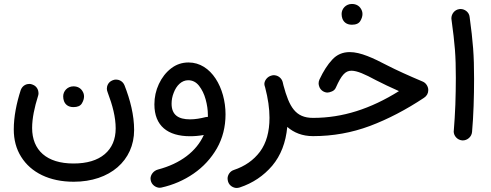

<svg xmlns="http://www.w3.org/2000/svg" viewBox="-20 -661 2472 966"><path d="M351.1 253.4C533.2 253.4 654.8 146 654.8 -6.8C654.8 -81.5 635.3 -158.2 606.4 -231.9C596.7 -255.4 575.2 -260.7 563.5 -260.7C557.6 -260.7 551.8 -259.3 545.9 -256.8C522.9 -247.6 517.6 -226.6 517.6 -214.8C517.6 -209 519 -203.1 521.5 -196.8C546.4 -130.9 562 -71.8 562 -15.1C562 40 543.5 83.5 506.8 114.7C469.7 146 417.5 161.6 349.6 161.6C214.8 161.6 141.6 94.7 141.6 -17.1C141.6 -65.9 153.8 -122.1 170.9 -176.3C172.9 -181.6 173.8 -187 173.8 -192.4C173.8 -205.6 167 -227.1 143.6 -235.4C138.2 -237.8 132.8 -238.8 127.4 -238.8C114.3 -238.8 93.8 -232.4 84.5 -208.5C63 -142.1 49.3 -73.7 49.3 -9.8C49.3 42.5 61.5 88.4 86.4 127.9C135.7 207 228.5 253.4 351.1 253.4ZM297.9 -176.3C297.9 -167.5 299.3 -159.7 301.8 -152.8C307.6 -136.7 321.8 -122.1 349.6 -122.1C370.6 -122.1 384.8 -128.4 392.1 -141.1C399.4 -153.3 402.8 -165 402.8 -175.8C402.8 -186 399.9 -194.8 394.5 -203.1C386.2 -216.8 371.1 -226.6 349.6 -226.6C318.8 -226.6 297.9 -202.1 297.9 -176.3Z M928.7 -346.7C896 -346.7 866.7 -336.9 840.8 -316.9C814.9 -296.9 794.4 -270.5 779.3 -238.3C764.2 -206.1 756.8 -171.9 756.8 -135.7C756.8 -27.8 823.7 24.4 936.5 24.4C958.5 24.4 981.4 22.5 1005.4 18.1C968.8 100.1 888.2 162.1 774.9 191.9C751 198.2 737.3 219.7 737.3 237.3C737.3 240.2 737.8 243.2 738.3 246.1C742.7 270 765.6 283.7 783.7 283.7C786.1 283.7 789.1 283.2 792 282.7C851.1 269.5 905.3 246.1 954.1 212.4C1002.9 178.7 1042 136.2 1071.3 85.4C1100.1 34.7 1114.7 -22.5 1114.7 -85.9C1114.7 -217.3 1043.5 -346.7 928.7 -346.7ZM843.3 -139.2C843.3 -157.7 846.7 -176.3 854 -194.3C867.7 -231 894 -257.3 926.8 -257.3C948.7 -257.3 966.8 -248 981.4 -229.5C996.1 -210.4 1007.3 -188 1014.6 -161.1C1022 -134.3 1025.9 -107.9 1025.9 -83V-72.8H1022.9C1020 -72.8 1017.1 -72.3 1014.6 -71.8C989.3 -65.4 962.9 -60.5 936 -60.5C877.9 -60.5 843.3 -82.5 843.3 -139.2Z M1312.5 -226.1C1313 -224.6 1313.5 -222.7 1314 -221.2C1328.6 -165.5 1335.9 -114.7 1335.9 -68.4C1335.9 2.4 1319.8 59.1 1288.1 102.1C1255.9 145 1211.9 175.8 1156.2 194.3C1136.2 200.7 1125 220.7 1125 236.8C1125 241.7 1126 247.1 1127.4 252.4C1133.8 274.4 1155.3 284.7 1170.4 284.7C1175.3 284.7 1180.7 283.7 1186 282.2C1252 260.3 1306.2 223.6 1349.6 172.9C1392.6 121.6 1418 56.6 1425.3 -22.5C1459 6.8 1501.5 23.9 1554.7 23.9H1555.2C1580.6 23.9 1601.1 3.4 1601.1 -22C1601.1 -47.4 1580.6 -67.9 1555.2 -67.9H1554.7C1466.3 -67.9 1435.5 -123 1406.2 -231.4L1402.3 -248C1397.9 -265.1 1382.8 -279.8 1363.3 -282.2C1361.8 -282.7 1359.9 -282.7 1357.9 -282.7C1354.5 -282.7 1350.6 -282.2 1347.2 -281.2C1322.3 -275.4 1310.1 -252.9 1310.1 -238.8C1310.1 -234.4 1311 -230.5 1312.5 -226.1Z M1739.7 -398.9C1704.1 -398.9 1674.8 -386.2 1651.9 -361.3C1628.4 -336.4 1606.9 -302.7 1587.4 -261.2C1584.5 -254.9 1583 -248 1583 -241.7C1583 -232.4 1586.9 -213.9 1604 -202.6C1611.8 -197.8 1619.6 -195.3 1627.9 -195.3C1633.3 -195.3 1641.1 -197.3 1650.4 -201.2C1659.7 -205.1 1666.5 -211.9 1670.4 -221.7C1697.3 -281.7 1716.8 -305.2 1748 -305.2C1776.9 -305.2 1815.9 -287.6 1871.1 -257.8C1905.8 -239.7 1943.8 -222.2 1987.3 -202.6C1844.2 -113.3 1704.1 -67.9 1555.2 -67.9C1529.8 -67.9 1508.8 -46.9 1508.8 -22C1508.8 2 1529.8 23.9 1555.2 23.9C1654.8 23.9 1750 6.8 1841.3 -27.3C1932.1 -61.5 2022.9 -108.9 2113.3 -168.9C2127.4 -178.2 2134.8 -191.4 2134.8 -208C2134.8 -225.6 2123 -244.1 2106.9 -250.5C2034.2 -281.2 1975.1 -308.1 1930.2 -331.1C1857.9 -368.7 1794.4 -398.9 1739.7 -398.9ZM1698.7 -590.8C1698.7 -582 1700.2 -574.2 1702.6 -567.4C1708.5 -551.3 1722.7 -536.6 1750.5 -536.6C1771.5 -536.6 1785.6 -543 1793 -555.7C1800.3 -567.9 1803.7 -579.6 1803.7 -590.3C1803.7 -600.6 1800.8 -609.4 1795.4 -617.7C1787.1 -631.3 1772 -641.1 1750.5 -641.1C1719.7 -641.1 1698.7 -616.7 1698.7 -590.8Z M2251.5 -563.5C2268.6 -438 2273.4 -382.8 2273.4 -268.6C2273.4 -225.1 2272.5 -180.7 2271 -134.3C2269 -87.9 2266.6 -44.4 2263.2 -4.4C2262.7 -2.9 2262.7 -1 2262.7 0.5C2262.7 21.5 2279.8 43 2305.2 45.4H2309.1C2330.6 45.4 2353 27.8 2355 2.9C2362.3 -77.6 2365.2 -175.8 2365.2 -264.2C2365.2 -385.3 2359.9 -448.7 2342.8 -575.7C2340.3 -600.6 2317.4 -615.7 2297.4 -615.7C2295.4 -615.7 2293.5 -615.7 2291 -615.2C2266.1 -611.8 2251 -589.8 2251 -568.8C2251 -567.4 2251 -565.4 2251.5 -563.5Z"/></svg>

Font: Mikhak Medium
Style: Regular
Weight: 500
Designer: Amin Abedi
Version: Version 3.2